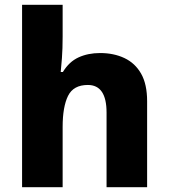

<svg xmlns="http://www.w3.org/2000/svg" viewBox="-20 -780 703 800"><path d="M241 -627Q241 -577 238 -537.5Q235 -498 233 -480H242Q268 -523 307.5 -541Q347 -559 397 -559Q454 -559 498.5 -538Q543 -517 568 -473Q593 -429 593 -358V0H424V-311Q424 -426 346 -426Q286 -426 263.5 -380.5Q241 -335 241 -251V0H72V-760H241Z"/></svg>

Font: Noto Sans Malayalam ExtraBold
Style: Regular
Weight: 800
Designer: Jelle Bosma - Monotype Design Team
Foundry: Monotype Imaging Inc.
Version: Version 2.104; ttfautohint (v1.8.4.7-5d5b)